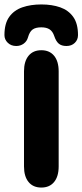

<svg xmlns="http://www.w3.org/2000/svg" viewBox="-47 -833 371 864"><path d="M61 -84Q61 -39 81.5 -14Q102 11 139 11Q176 11 196.5 -14Q217 -39 217 -84V-512Q217 -557 196.5 -582Q176 -607 139 -607Q102 -607 81.5 -582Q61 -557 61 -512ZM79 -665Q86 -690 99.5 -700Q113 -710 139 -710Q162 -710 176 -701Q190 -692 197 -671Q205 -647 217.5 -636.5Q230 -626 252 -626Q275 -626 289.5 -640Q304 -654 304 -675Q304 -727 282.5 -757Q261 -787 224 -800Q187 -813 139 -813Q91 -813 53.5 -800Q16 -787 -5.5 -757Q-27 -727 -27 -675Q-27 -655 -12 -640.5Q3 -626 26 -626Q45 -626 59.5 -636.5Q74 -647 79 -665Z"/></svg>

Font: Beiruti Black
Style: Regular
Weight: 900
Designer: Arlette Boutros
Foundry: Boutros
Version: Version 1.41